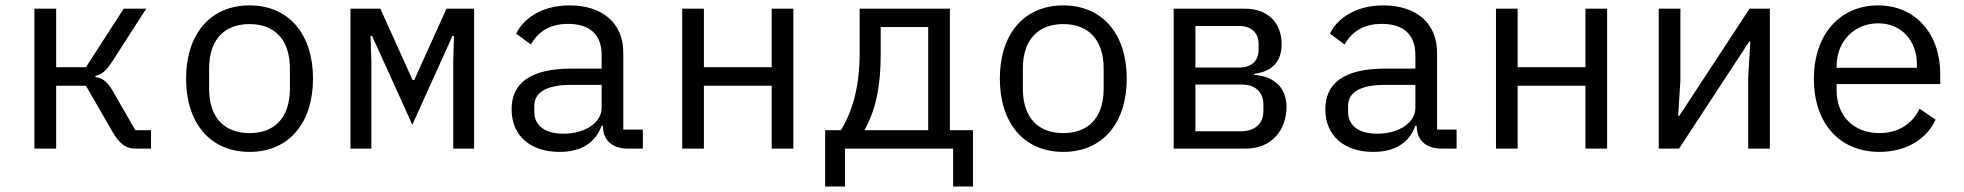

<svg xmlns="http://www.w3.org/2000/svg" viewBox="-20 -548 7242 708"><path d="M106.9 0H187.1V-231.9H296.9L396 -60C421.2 -17 445 0 479 0H536.9V-67.8H479L394.9 -214.1C375 -247.9 358 -259.9 332 -263.8V-268.1C355.8 -274.1 370 -285.2 393.1 -320L519.2 -516H436.1L296.9 -300.1H187.1V-516H106.9Z M900.2 12.1C1045.1 12.1 1134.2 -94.1 1134.2 -258.2C1134.2 -421.9 1045.1 -528.1 900.2 -528.1C755 -528.1 666.2 -421.9 666.2 -258.2C666.2 -94.1 755 12.1 900.2 12.1ZM751.1 -220.9V-295.1C751.1 -405.9 811.1 -459.2 900.2 -459.2C989 -459.2 1049 -405.9 1049 -295.1V-220.9C1049 -110.1 989 -57.2 900.2 -57.2C811.1 -57.2 751.1 -110.1 751.1 -220.9Z M1272.4 0H1349.4V-323.2L1346.2 -415.1H1352.3L1500.4 -88.1L1648.4 -415.1H1654.1L1651.3 -323.2V0H1728.3V-516H1626.4L1507.5 -252.8H1501.4L1382.5 -516H1272.4Z M2295.5 0H2350.5V-70H2278.4V-354C2278.4 -463.1 2201.3 -528.1 2080.3 -528.1C1975.5 -528.1 1909.4 -478 1883.5 -424L1937.5 -383.9C1964.5 -431.1 2006.4 -459.9 2075.3 -459.9C2153.4 -459.9 2198.5 -421.2 2198.5 -345.9V-295.1H2088.4C1933.6 -295.1 1866.5 -240.1 1866.5 -144.9C1866.5 -47.9 1935.4 12.1 2043.3 12.1C2127.5 12.1 2176.5 -24.9 2198.5 -84.2H2203.5V-82C2203.5 -34.1 2234.4 0 2295.5 0ZM1950.3 -136V-157C1950.3 -207 1993.3 -235.1 2088.4 -235.1H2198.5V-149.9C2198.5 -96.9 2139.6 -55 2057.5 -55C1991.5 -55 1950.3 -83.1 1950.3 -136Z M2495.7 0H2575.6V-231.9H2825.6V0H2905.5V-516H2825.6V-300.1H2575.6V-516H2495.7Z M3022.7 139.9H3095.9V0H3494.7V139.9H3567.8V-67.8H3482.6V-516H3149.9V-351.9C3149.9 -226.9 3122.9 -136 3080.6 -67.8H3022.7ZM3167.6 -67.8C3207.7 -139.9 3227.6 -224.1 3227.6 -348V-448.2H3402.7V-67.8Z M3900.9 12.1C4045.8 12.1 4134.9 -94.1 4134.9 -258.2C4134.9 -421.9 4045.8 -528.1 3900.9 -528.1C3755.7 -528.1 3666.9 -421.9 3666.9 -258.2C3666.9 -94.1 3755.7 12.1 3900.9 12.1ZM3751.8 -220.9V-295.1C3751.8 -405.9 3811.8 -459.2 3900.9 -459.2C3989.7 -459.2 4049.7 -405.9 4049.7 -295.1V-220.9C4049.7 -110.1 3989.7 -57.2 3900.9 -57.2C3811.8 -57.2 3751.8 -110.1 3751.8 -220.9Z M4307.9 0H4573.9C4671.2 0 4724.1 -71 4724.1 -154.1C4724.1 -218 4685 -266 4605.1 -272V-275.9C4671.2 -284.1 4706 -321 4706 -384.9C4706 -464.1 4654.8 -516 4571 -516H4307.9ZM4388.1 -63.9V-236.2H4560C4608 -236.2 4638.8 -209.2 4638.8 -161.9V-138.8C4638.8 -92 4608 -63.9 4554 -63.9ZM4388.1 -299V-452.1H4550.1C4594.1 -452.1 4621.1 -426.8 4621.1 -386V-364C4621.1 -323.2 4594.1 -299 4550.1 -299Z M5296.2 0H5351.2V-70H5279.1V-354C5279.1 -463.1 5202.1 -528.1 5081 -528.1C4976.2 -528.1 4910.2 -478 4884.2 -424L4938.2 -383.9C4965.2 -431.1 5007.1 -459.9 5076 -459.9C5154.1 -459.9 5199.2 -421.2 5199.2 -345.9V-295.1H5089.1C4934.3 -295.1 4867.2 -240.1 4867.2 -144.9C4867.2 -47.9 4936.1 12.1 5044 12.1C5128.2 12.1 5177.2 -24.9 5199.2 -84.2H5204.2V-82C5204.2 -34.1 5235.1 0 5296.2 0ZM4951 -136V-157C4951 -207 4994 -235.1 5089.1 -235.1H5199.2V-149.9C5199.2 -96.9 5140.3 -55 5058.2 -55C4992.2 -55 4951 -83.1 4951 -136Z M5496.4 0H5576.3V-231.9H5826.3V0H5906.2V-516H5826.3V-300.1H5576.3V-516H5496.4Z M6096.6 0H6171.5L6430.4 -394.9H6434.3L6426.5 -263.1V0H6506.4V-516H6431.5L6172.6 -121.1H6168.3L6176.5 -252.8V-516H6096.6Z M6910.5 12.1C7012.4 12.1 7086.6 -38 7117.5 -106.9L7058.6 -147C7031.6 -90.9 6979.4 -57.2 6910.5 -57.2C6813.6 -57.2 6752.5 -122.9 6752.5 -214.1V-237.9H7134.6V-275.9C7134.6 -421.9 7044.4 -528.1 6905.5 -528.1C6765.6 -528.1 6668.7 -421.9 6668.7 -257.1C6668.7 -94.1 6762.4 12.1 6910.5 12.1ZM6752.5 -297.9V-305C6752.5 -394.9 6817.5 -462 6905.5 -462C6990.4 -462 7048.7 -399.9 7048.7 -308.9V-297.9Z"/></svg>

Font: Margiela Mono
Style: Regular
Weight: 400
Designer: Mike Abbink, Paul van der Laan, Pieter van Rosmalen
Foundry: Bold Monday
Version: Version 2.003 2021